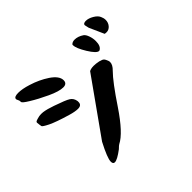

<svg xmlns="http://www.w3.org/2000/svg" viewBox="-187 -1108 1374 1374"><g transform="rotate(-45 500.0 -421.5)"><path d="M66 -583Q66 -587 67 -589.5Q68 -592 70.5 -593.5Q73 -595 75 -596Q77 -597 83 -599Q89 -601 93 -602Q111 -608 131 -608Q143 -608 150 -607Q186 -602 237 -584Q327 -553 350 -538Q376 -522 381 -488V-479Q381 -447 344 -447Q315 -447 268 -461Q166 -491 119 -514Q71 -538 71 -546Q71 -548 68.5 -562Q66 -576 66 -583ZM79 -810Q79 -831 122 -831Q162 -831 219 -813Q294 -790 354 -750Q416 -708 416 -665Q416 -630 378 -630Q337 -630 265 -663.5Q193 -697 138 -731Q90 -760 90 -771Q90 -787 84 -796Q79 -804 79 -810ZM242 -14Q242 -50 299 -159L596 -577Q614 -586 640 -586Q662 -586 691 -580Q716 -574 724.5 -565.5Q733 -557 741 -534Q743 -530 743 -521Q743 -494 712 -464Q657 -409 553 -253Q448 -97 374 -60Q367 -57 346 -36Q285 10 260 10Q242 10 242 -14ZM640 -795V-800Q652 -815 676 -815Q710 -815 744 -792Q758 -782 767.5 -755Q777 -728 777 -700Q777 -650 750 -635Q746 -633 744 -633Q720 -633 680 -698Q640 -763 640 -795ZM801 -837Q801 -851 824 -853H829Q855 -853 885.5 -835Q916 -817 925 -795Q934 -776 934 -757Q934 -730 917 -710Q900 -690 876 -690Q864 -690 858 -692L808 -804L802 -831Q802 -832 801.5 -834Q801 -836 801 -837Z"/></g></svg>

Font: NaniFont Regular
Style: Regular
Weight: 400
Designer: Nanigashitei
Version: Version 1.036